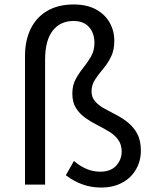

<svg xmlns="http://www.w3.org/2000/svg" viewBox="-20 -827 683 860"><path d="M433 13Q387 13 348 -1.5Q309 -16 275 -42L311 -106Q341 -81 369.5 -69.5Q398 -58 429 -58Q476 -58 500.5 -85Q525 -112 525 -148Q525 -180 509 -201.5Q493 -223 468 -238Q443 -253 414.5 -267.5Q386 -282 361 -300Q336 -318 320 -343.5Q304 -369 304 -408Q304 -445 319 -472.5Q334 -500 353 -523.5Q372 -547 387.5 -573.5Q403 -600 403 -635Q403 -678 379 -705.5Q355 -733 309 -733Q250 -733 216 -689.5Q182 -646 182 -559V0H92V-576Q92 -646 117.5 -698Q143 -750 192 -778.5Q241 -807 310 -807Q369 -807 409.5 -785Q450 -763 471 -726Q492 -689 492 -644Q492 -602 477 -572Q462 -542 441.5 -518Q421 -494 405.5 -470Q390 -446 390 -418Q390 -391 406 -373Q422 -355 447 -341Q472 -327 500.5 -312.5Q529 -298 554 -277.5Q579 -257 595 -227.5Q611 -198 611 -152Q611 -106 589 -68Q567 -30 527 -8.5Q487 13 433 13Z"/></svg>

Font: Noto Sans TC Thin
Style: Regular
Weight: 400
Version: Version 2.004-H2;hotconv 1.0.118;makeotfexe 2.5.65603